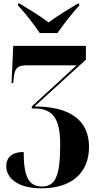

<svg xmlns="http://www.w3.org/2000/svg" viewBox="-20 -786 533 1046"><path d="M197 -606H293C324 -651 376 -718 412 -756V-766H403C360 -740 290 -698 245 -664C200 -698 131 -740 88 -766H78V-756C115 -718 166 -651 197 -606ZM206 240C369 240 465 157 465 14C465 -131 361 -206 168 -206L448 -461V-536H52L43 -334H52L55 -363C60 -414 76 -430 123 -430H397L153 -206V-195H167C269 -195 308 -139 308 2C308 174 281 230 209 230C137 230 109 178 109 42C46 42 14 71 14 120C14 180 71 240 206 240Z"/></svg>

Font: Noto Serif Display Condensed ExtraBold
Style: Regular
Weight: 800
Width: 3
Designer: Monotype Design Team
Foundry: Monotype Imaging Inc.
Version: Version 2.009